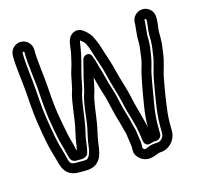

<svg xmlns="http://www.w3.org/2000/svg" viewBox="-105 -792 992 949"><g transform="rotate(-15 391.5 -317.0)"><path d="M526 -15V-36C526 -42 526 -49 525 -53L518 -99C517 -107 517 -111 515 -116L510 -134C501 -178 486 -217 480 -246C471 -286 465 -315 452 -352C445 -373 430 -437 421 -464C415 -482 414 -495 406 -512C399 -543 365 -538 357 -515C353 -503 343 -457 341 -451C334 -429 323 -369 320 -360C300 -308 297 -225 288 -181C282 -155 274 -122 271 -93C268 -65 260 -48 256 -42C246 -30 246 -30 222 -30H192C152 -30 160 -42 144 -96C131 -140 126 -157 115 -222C99 -313 97 -340 91 -430C87 -488 75 -569 75 -615V-623C75 -625 78 -628 80 -628C82 -628 85 -625 85 -623V-615C85 -562 99 -476 102 -432C108 -348 109 -308 125 -223C138 -154 141 -145 149 -117L152 -106C154 -97 158 -79 162 -66C166 -49 179 -40 192 -40H222C228 -40 252 -44 256 -64C264 -93 266 -130 269 -142C278 -179 285 -215 289 -250C297 -309 304 -348 309 -359C311 -365 313 -371 315 -380L325 -430C334 -473 351 -521 358 -571L361 -589C362 -600 364 -606 365 -609C374 -603 382 -596 389 -586C397 -570 402 -557 405 -546L417 -508C428 -473 438 -449 447 -409C460 -354 479 -302 488 -258C497 -211 512 -174 520 -137L525 -118C528 -106 534 -65 535 -56C536 -37 547 -21 567 -26L586 -31C591 -32 596 -32 601 -32C615 -32 628 -46 628 -60V-106C628 -137 631 -172 638 -212C653 -302 663 -359 668 -376C684 -428 684 -440 691 -486C692 -496 693 -507 693 -518V-550L699 -613V-615V-623C699 -626 702 -628 704 -628C707 -628 709 -625 709 -623V-615C709 -601 703 -571 703 -551V-518C703 -489 699 -475 696 -450C692 -412 676 -372 669 -335C657 -269 638 -169 638 -106V-59C638 -39 620 -22 603 -22C543 -22 542 7 526 -15ZM688 -59V-106C688 -160 706 -260 718 -326C723 -355 741 -398 746 -445C748 -464 753 -484 753 -518V-551C753 -562 759 -592 759 -615V-623C759 -654 734 -678 704 -678C673 -678 649 -652 649 -623V-616L643 -553V-551V-518C643 -510 642 -502 641 -494C634 -444 637 -441 621 -390C614 -366 603 -311 588 -220C581 -178 578 -142 578 -107C577 -115 575 -124 573 -130L568 -149C559 -188 546 -226 538 -267C528 -317 508 -370 496 -421C486 -464 475 -491 465 -524L453 -562C448 -576 441 -592 432 -610C432 -611 431 -613 430 -614C418 -631 404 -645 387 -655C374 -663 357 -663 344 -656C321 -644 314 -621 311 -595L309 -578C306 -555 300 -535 295 -511C291 -491 280 -468 276 -439L266 -391C265 -385 263 -380 262 -377C254 -355 248 -316 240 -256C236 -223 229 -189 221 -154C217 -137 215 -113 210 -90H207C205 -98 204 -109 201 -119L198 -130C190 -159 188 -164 175 -233C159 -316 157 -350 151 -435C148 -483 135 -569 135 -615V-623C135 -653 110 -678 80 -678C50 -678 25 -653 25 -623V-615C25 -562 38 -481 42 -426C48 -337 50 -306 66 -214C77 -148 84 -125 97 -81C108 -44 113 20 192 20H222C249 20 275 16 296 -10C311 -29 316 -55 320 -87C323 -111 330 -144 336 -171C347 -222 352 -305 367 -342C372 -356 377 -388 383 -415C390 -388 399 -353 405 -335C417 -300 422 -276 431 -236C438 -201 453 -161 461 -123L462 -122L467 -102C468 -98 468 -97 468 -97V-93L475 -45C475 -43 476 -42 476 -36V-14C476 5 488 19 500 29C543 63 590 28 603 28C649 28 688 -11 688 -59Z"/></g></svg>

Font: Squarish
Style: Fog
Weight: 400
Foundry: Cannot Into Space Fonts
Version: Version 0.272